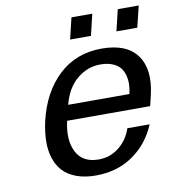

<svg xmlns="http://www.w3.org/2000/svg" viewBox="-78 -733 730 815"><g transform="rotate(-10 287.0 -325.5)"><path d="M470.2 -301.8Q474.6 -321.3 475.6 -340.1Q476.6 -358.9 471.9 -378.7Q467.3 -398.4 456.3 -413.1Q445.3 -427.7 423.1 -437.3Q400.9 -446.8 370.1 -446.8Q314 -446.8 269 -409.4Q224.1 -372.1 206.1 -301.8ZM352.1 -573.2H262.2L284.2 -665H374ZM551.8 -573.2H461.9L483.9 -665H574.2ZM189.9 -235.8Q171.4 -155.8 198 -103.3Q224.6 -50.8 293.9 -50.8Q343.8 -50.8 382.1 -81.5Q420.4 -112.3 436 -160.2H532.2Q498.5 -79.6 430.4 -32.7Q362.3 14.2 271 14.2Q222.7 14.2 186.5 0.7Q150.4 -12.7 128.9 -36.4Q107.4 -60.1 96.9 -93.5Q86.4 -127 87.2 -166.3Q87.9 -205.6 98.1 -251Q126 -370.6 200.9 -441.4Q275.9 -512.2 387.2 -512.2Q494.6 -512.2 539.1 -450.9Q583.5 -389.6 559.1 -283.2L547.9 -235.8Z"/></g></svg>

Font: Perun
Style: Italic
Weight: 400
Italic angle: -12°
Foundry: Stefan Peev, Context Ltd
Version: Version 001.000